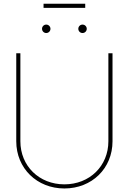

<svg xmlns="http://www.w3.org/2000/svg" viewBox="-20 -1017 700 1044"><path d="M330.1 7.8C479.5 7.8 591.8 -101.1 591.8 -249V-727.5H569.3V-249C569.3 -114.3 467.3 -14.6 330.1 -14.6C192.9 -14.6 90.8 -114.3 90.8 -249V-727.5H68.4V-249C68.4 -101.6 181.2 7.8 330.1 7.8ZM428.7 -837.4C441.4 -837.4 451.7 -847.7 451.7 -860.4C451.7 -873 441.4 -883.3 428.7 -883.3C416 -883.3 405.8 -873 405.8 -860.4C405.8 -847.7 416 -837.4 428.7 -837.4ZM231.4 -837.4C244.1 -837.4 254.4 -847.7 254.4 -860.4C254.4 -873 244.1 -883.3 231.4 -883.3C218.8 -883.3 208.5 -873 208.5 -860.4C208.5 -847.7 218.8 -837.4 231.4 -837.4ZM443.4 -996.6H216.8V-974.1H443.4Z"/></svg>

Font: Raveo Display Display Thin
Style: Regular
Weight: 100
Designer: Jakub Foglar, Rasmus Andersson (Inter)
Foundry: Jakubfoglar.com
Version: Version 1.100;Glyphs 3.2.3 (3260)